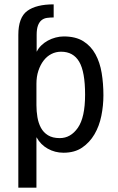

<svg xmlns="http://www.w3.org/2000/svg" viewBox="-20 -706 540 880"><path d="M271 -6Q232 -6 199 -24.5Q166 -43 148 -76H147V154H64V-546Q64 -626 105 -656Q146 -686 226 -686V-626Q210 -626 195.5 -624Q181 -622 170.5 -613.5Q160 -605 154 -589Q148 -573 148 -546V-470H149Q156 -485 169.5 -498Q183 -511 199.5 -520Q216 -529 235 -534Q254 -539 272 -539Q327 -539 362 -517Q397 -495 417.5 -457.5Q438 -420 446 -371.5Q454 -323 454 -269Q454 -222 444.5 -175Q435 -128 413 -90.5Q391 -53 356.5 -29.5Q322 -6 271 -6ZM147 -224Q147 -196 151.5 -169Q156 -142 167.5 -120.5Q179 -99 200 -86Q221 -73 254 -73Q304 -73 337 -120.5Q370 -168 370 -272Q370 -377 343 -423Q316 -469 260 -469Q236 -469 215.5 -458.5Q195 -448 180 -428.5Q165 -409 156 -382Q147 -355 147 -322Z"/></svg>

Font: D2Coding ligature
Style: Regular
Weight: 400
Monospace: yes
Designer: Yong-Rak Park; Jeong-Hwan Yoon; Sang-Min Lee;
Foundry: NHN Corporation
Version: Version 1.3.2; Build 20180524